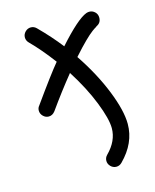

<svg xmlns="http://www.w3.org/2000/svg" viewBox="-92 -394 564 698"><g transform="rotate(-15 190.0 -45.0)"><path d="M310 -330Q322 -330 331 -321.5Q340 -313 340 -300Q340 -280 322 -272L320 -270Q318 -269 314 -266.5Q310 -264 304 -259.5Q298 -255 290 -248Q282 -241 273 -232Q264 -223 251.5 -210Q239 -197 226 -182Q279 -103 309.5 -26.5Q340 50 340 100Q340 172 281 231Q272 240 260 240Q248 240 239 231Q230 222 230 210Q230 198 239 189Q280 148 280 100Q280 65 254.5 0.5Q229 -64 185 -133Q138 -75 94 -13Q84 0 70 0Q58 0 49 -9Q40 -18 40 -30Q40 -40 46 -47Q118 -148 149 -185Q107 -241 69 -279Q60 -288 60 -300Q60 -312 69 -321Q78 -330 90 -330Q102 -330 111 -321Q156 -276 190 -232Q264 -315 299 -328Q305 -330 310 -330Z"/></g></svg>

Font: Pecita
Style: Book
Weight: 400
Width: 7
Version: Version 4.3